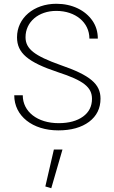

<svg xmlns="http://www.w3.org/2000/svg" viewBox="-20 -683 604 1013"><path d="M55.2 -180.2C55.2 -70.8 151.9 4.9 287.6 4.9C355.5 4.9 409.7 -10.3 450.2 -40.5C490.2 -70.8 510.3 -111.3 510.3 -162.6C510.3 -239.7 455.6 -286.1 299.3 -339.8C162.1 -388.7 114.7 -424.8 114.7 -486.8C114.7 -567.4 183.1 -625.5 276.9 -625.5C378.4 -625.5 451.7 -564.5 451.7 -479.5H496.1C496.1 -514.6 486.8 -545.9 467.8 -573.7C429.7 -628.9 360.8 -663.1 277.3 -663.1C158.2 -663.1 69.8 -587.9 69.8 -486.3C69.8 -403.3 127 -355 285.6 -302.2C420.9 -258.3 465.3 -222.7 465.3 -161.6C465.3 -122.1 449.7 -90.8 418 -67.9C386.2 -44.9 343.3 -33.2 289.1 -33.2C178.2 -33.2 100.1 -93.3 100.1 -180.2ZM219.2 300.8 250.5 310.1 309.6 106H264.2Z"/></svg>

Font: Estedad ExtraLight
Style: Regular
Weight: 200
Designer: Amin Abedi
Version: Version 7.3